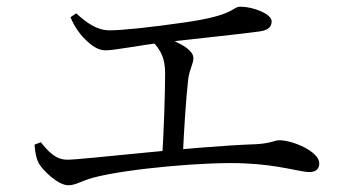

<svg xmlns="http://www.w3.org/2000/svg" viewBox="-20 -649 1040 573"><path d="M183.6 -96.1C207.3 -96.1 224.2 -110.2 261.7 -119.7C364.5 -146.2 601.4 -167 709.5 -161.4C810.6 -157.5 877.4 -135.4 902.9 -135.4C921.9 -135.4 932.8 -144.3 932.8 -161.5C932.8 -196.8 853.8 -230.5 813 -230.5C800.5 -230.5 788.1 -221 744.7 -218.7C545 -211.5 230.5 -172.4 180.6 -172.4C145.7 -172.4 122.8 -198.2 101.9 -224.6L83 -217.3C85.3 -190.9 88.3 -175.9 95.5 -162.2C107.2 -140.4 153.8 -96.1 183.6 -96.1ZM463.4 -175.5 525.4 -176.6C528.2 -249.6 535.7 -363.5 541.7 -412.8C545.3 -441.5 557.2 -458.6 557.2 -475.7C557.2 -505.3 496.3 -531.2 448.1 -545.1L432.4 -528.9C461.3 -497.7 472.8 -474.9 472.8 -429.6C472.8 -380.3 469 -247.2 463.4 -175.5ZM294.6 -498.8C322.9 -498.8 389.7 -513 471.2 -522.8C558.7 -532.8 712.4 -549 754.2 -555.1C781.8 -558.9 790.7 -569.9 790.7 -585.5C790.7 -607.7 734.9 -629 698.1 -629C670.8 -629 685.9 -603.9 530 -581.9C429.4 -567.5 346.6 -558.5 306.7 -558.5C269.2 -558.5 238.5 -581 207.5 -609.2L190.4 -597.7C200.9 -570.9 218.8 -546.6 233.4 -532.4C251.9 -514 271.7 -498.8 294.6 -498.8Z"/></svg>

Font: Source Han Serif CN VF
Style: Regular
Weight: 250
Designer: Ryoko NISHIZUKA 西塚涼子 (kana & ideographs); Frank Grießhammer (Latin, Greek & Cyrillic); Wenlong ZHANG 张文龙 (bopomofo); San
Foundry: Adobe
Version: Version 2.002;hotconv 1.1.0;makeotfexe 2.6.0